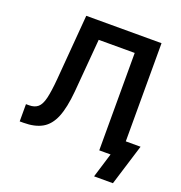

<svg xmlns="http://www.w3.org/2000/svg" viewBox="-154 -859 1077 1145"><g transform="rotate(20 385.0 -286.0)"><path d="M40.5 0V-109.4H60.1Q95.2 -109.4 115.7 -127Q136.2 -144.5 147 -189Q157.7 -233.4 164.6 -314.5L198.2 -727.5H675.8V0H545.4V-618.2H316.9L288.6 -280.8Q279.3 -175.3 254.2 -114Q229 -52.7 182.9 -26.4Q136.7 0 64.5 0ZM569.3 156.2 617.2 0H580.1V-104.5H769.5L689 156.2Z"/></g></svg>

Font: Inter-SemiBold
Style: Regular
Weight: 600
Designer: Rasmus Andersson
Foundry: rsms
Version: Version 4.000;git-a52131595